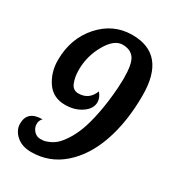

<svg xmlns="http://www.w3.org/2000/svg" viewBox="-183 -849 856 953"><g transform="rotate(30 244.5 -372.5)"><path d="M288 -424Q309 -399 309 -374Q309 -336 269.5 -309Q230 -282 175 -282Q106 -282 70 -335Q34 -388 34 -457Q34 -581 109 -665.5Q184 -750 293 -750Q486 -750 486 -515Q486 -364 445.5 -247Q405 -130 327.5 -62.5Q250 5 147 5Q93 5 61 -24Q29 -53 29 -90Q29 -164 115 -164Q101 -150 101 -130Q101 -108 116.5 -91Q132 -74 154 -74Q164 -74 173 -75Q182 -76 202 -84.5Q222 -93 238.5 -107.5Q255 -122 275.5 -153Q296 -184 312 -226Q328 -268 341.5 -335.5Q355 -403 361 -487Q363 -525 363 -539Q363 -625 341.5 -654.5Q320 -684 275 -684Q227 -684 187.5 -615Q148 -546 148 -467Q148 -426 160.5 -395Q173 -364 204 -364Q265 -364 288 -424Z"/></g></svg>

Font: Lobster 1.4
Style: Regular
Weight: 400
Designer: Pablo Impallari
Foundry: Pablo Impallari. www.impallari.com
Version: Version 1.4